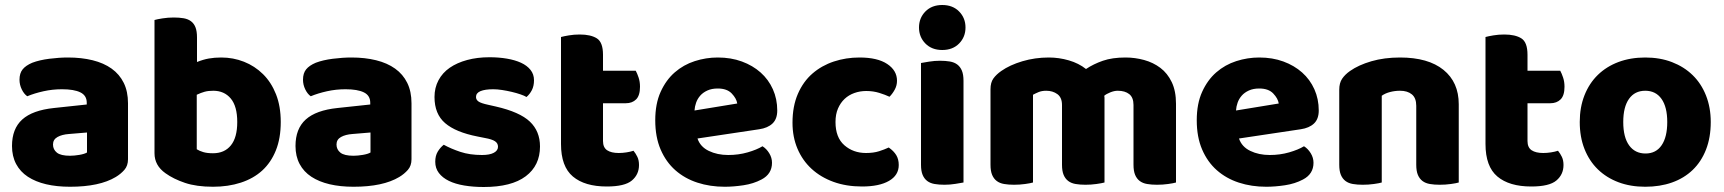

<svg xmlns="http://www.w3.org/2000/svg" viewBox="-20 -731 6894 768"><path d="M260 -108Q277 -108 297.5 -111.5Q318 -115 328 -121V-201L256 -195Q228 -193 210 -183Q192 -173 192 -153Q192 -133 207.5 -120.5Q223 -108 260 -108ZM252 -501Q306 -501 350.5 -490Q395 -479 426.5 -456.5Q458 -434 475 -399.5Q492 -365 492 -318V-94Q492 -68 477.5 -51.5Q463 -35 443 -23Q378 16 260 16Q207 16 164.5 6Q122 -4 91.5 -24Q61 -44 44.5 -75Q28 -106 28 -147Q28 -216 69 -253Q110 -290 196 -299L327 -313V-320Q327 -349 301.5 -361.5Q276 -374 228 -374Q190 -374 154 -366Q118 -358 89 -346Q76 -355 67 -373.5Q58 -392 58 -412Q58 -438 70.5 -453.5Q83 -469 109 -480Q138 -491 177.5 -496Q217 -501 252 -501Z M598 -651Q608 -654 630 -657.5Q652 -661 675 -661Q697 -661 714.5 -658Q732 -655 744 -646Q756 -637 762 -621.5Q768 -606 768 -581V-483Q793 -493 815.5 -497Q838 -501 865 -501Q913 -501 956 -484Q999 -467 1032 -434.5Q1065 -402 1084 -354Q1103 -306 1103 -243Q1103 -178 1083.5 -129.5Q1064 -81 1029 -49Q994 -17 943.5 -0.5Q893 16 832 16Q766 16 720 0.5Q674 -15 642 -38Q598 -69 598 -118ZM832 -118Q878 -118 903.5 -149.5Q929 -181 929 -243Q929 -306 903 -337Q877 -368 833 -368Q813 -368 798.5 -364Q784 -360 767 -352V-134Q778 -127 793.5 -122.5Q809 -118 832 -118Z M1394 -108Q1411 -108 1431.5 -111.5Q1452 -115 1462 -121V-201L1390 -195Q1362 -193 1344 -183Q1326 -173 1326 -153Q1326 -133 1341.5 -120.5Q1357 -108 1394 -108ZM1386 -501Q1440 -501 1484.5 -490Q1529 -479 1560.5 -456.5Q1592 -434 1609 -399.5Q1626 -365 1626 -318V-94Q1626 -68 1611.5 -51.5Q1597 -35 1577 -23Q1512 16 1394 16Q1341 16 1298.5 6Q1256 -4 1225.5 -24Q1195 -44 1178.5 -75Q1162 -106 1162 -147Q1162 -216 1203 -253Q1244 -290 1330 -299L1461 -313V-320Q1461 -349 1435.5 -361.5Q1410 -374 1362 -374Q1324 -374 1288 -366Q1252 -358 1223 -346Q1210 -355 1201 -373.5Q1192 -392 1192 -412Q1192 -438 1204.5 -453.5Q1217 -469 1243 -480Q1272 -491 1311.5 -496Q1351 -501 1386 -501Z M2140 -145Q2140 -69 2083 -26Q2026 17 1915 17Q1873 17 1837 11Q1801 5 1775.5 -7.5Q1750 -20 1735.5 -39Q1721 -58 1721 -84Q1721 -108 1731 -124.5Q1741 -141 1755 -152Q1784 -136 1821.5 -123.5Q1859 -111 1908 -111Q1939 -111 1955.5 -120Q1972 -129 1972 -144Q1972 -158 1960 -166Q1948 -174 1920 -179L1890 -185Q1803 -202 1760.5 -238.5Q1718 -275 1718 -343Q1718 -380 1734 -410Q1750 -440 1779 -460Q1808 -480 1848.5 -491Q1889 -502 1938 -502Q1975 -502 2007.5 -496.5Q2040 -491 2064 -480Q2088 -469 2102 -451.5Q2116 -434 2116 -410Q2116 -387 2107.5 -370.5Q2099 -354 2086 -343Q2078 -348 2062 -353.5Q2046 -359 2027 -363.5Q2008 -368 1988.5 -371Q1969 -374 1953 -374Q1920 -374 1902 -366.5Q1884 -359 1884 -343Q1884 -332 1894 -325Q1904 -318 1932 -312L1963 -305Q2059 -283 2099.5 -244.5Q2140 -206 2140 -145Z M2392 -167Q2392 -141 2408.5 -130Q2425 -119 2455 -119Q2470 -119 2486 -121.5Q2502 -124 2514 -128Q2523 -117 2529.5 -103.5Q2536 -90 2536 -71Q2536 -33 2507.5 -9Q2479 15 2407 15Q2319 15 2271.5 -25Q2224 -65 2224 -155V-583Q2235 -586 2255.5 -589.5Q2276 -593 2299 -593Q2343 -593 2367.5 -577.5Q2392 -562 2392 -512V-448H2523Q2529 -437 2534.5 -420.5Q2540 -404 2540 -384Q2540 -349 2524.5 -333.5Q2509 -318 2483 -318H2392Z M2879 16Q2820 16 2769.5 -0.5Q2719 -17 2681.5 -50Q2644 -83 2622.5 -133Q2601 -183 2601 -250Q2601 -316 2622.5 -363.5Q2644 -411 2679 -441.5Q2714 -472 2759 -486.5Q2804 -501 2851 -501Q2904 -501 2947.5 -485Q2991 -469 3022.5 -441Q3054 -413 3071.5 -374Q3089 -335 3089 -289Q3089 -255 3070 -237Q3051 -219 3017 -214L2770 -177Q2781 -144 2815 -127.5Q2849 -111 2893 -111Q2934 -111 2970.5 -121.5Q3007 -132 3030 -146Q3046 -136 3057 -118Q3068 -100 3068 -80Q3068 -35 3026 -13Q2994 4 2954 10Q2914 16 2879 16ZM2851 -377Q2827 -377 2809.5 -369Q2792 -361 2781 -348.5Q2770 -336 2764.5 -320.5Q2759 -305 2758 -289L2929 -317Q2926 -337 2907 -357Q2888 -377 2851 -377Z M3445 -367Q3420 -367 3397.5 -359Q3375 -351 3358.5 -335.5Q3342 -320 3332 -297Q3322 -274 3322 -243Q3322 -181 3357.5 -150Q3393 -119 3444 -119Q3474 -119 3496 -126Q3518 -133 3535 -141Q3555 -127 3565 -110.5Q3575 -94 3575 -71Q3575 -30 3536 -7.5Q3497 15 3428 15Q3365 15 3314 -3.5Q3263 -22 3226.5 -55.5Q3190 -89 3170 -136Q3150 -183 3150 -240Q3150 -306 3171.5 -355.5Q3193 -405 3230 -437Q3267 -469 3315.5 -485Q3364 -501 3418 -501Q3490 -501 3529 -475Q3568 -449 3568 -408Q3568 -389 3559 -372.5Q3550 -356 3538 -344Q3521 -352 3497 -359.5Q3473 -367 3445 -367Z M3656 -621Q3656 -659 3681.5 -685Q3707 -711 3749 -711Q3791 -711 3816.5 -685Q3842 -659 3842 -621Q3842 -583 3816.5 -557Q3791 -531 3749 -531Q3707 -531 3681.5 -557Q3656 -583 3656 -621ZM3834 -1Q3823 1 3801.5 4.5Q3780 8 3758 8Q3736 8 3718.5 5Q3701 2 3689 -7Q3677 -16 3670.5 -31.5Q3664 -47 3664 -72V-479Q3675 -481 3696.5 -484.5Q3718 -488 3740 -488Q3762 -488 3779.5 -485Q3797 -482 3809 -473Q3821 -464 3827.5 -448.5Q3834 -433 3834 -408Z M4175 -501Q4216 -501 4255.5 -489.5Q4295 -478 4324 -455Q4354 -475 4391.5 -488Q4429 -501 4482 -501Q4520 -501 4556.5 -491Q4593 -481 4621.5 -459.5Q4650 -438 4667 -402.5Q4684 -367 4684 -316V-1Q4674 2 4652.5 5Q4631 8 4608 8Q4586 8 4568.5 5Q4551 2 4539 -7Q4527 -16 4520.5 -31.5Q4514 -47 4514 -72V-311Q4514 -341 4497 -354.5Q4480 -368 4451 -368Q4437 -368 4421 -361.5Q4405 -355 4397 -348Q4398 -344 4398 -340.5Q4398 -337 4398 -334V-1Q4387 2 4365.5 5Q4344 8 4322 8Q4300 8 4282.5 5Q4265 2 4253 -7Q4241 -16 4234.5 -31.5Q4228 -47 4228 -72V-311Q4228 -341 4209.5 -354.5Q4191 -368 4165 -368Q4147 -368 4134 -362.5Q4121 -357 4112 -352V-1Q4102 2 4080.5 5Q4059 8 4036 8Q4014 8 3996.5 5Q3979 2 3967 -7Q3955 -16 3948.5 -31.5Q3942 -47 3942 -72V-374Q3942 -401 3953.5 -417Q3965 -433 3985 -447Q4019 -471 4069.5 -486Q4120 -501 4175 -501Z M5045 16Q4986 16 4935.5 -0.5Q4885 -17 4847.5 -50Q4810 -83 4788.5 -133Q4767 -183 4767 -250Q4767 -316 4788.5 -363.5Q4810 -411 4845 -441.5Q4880 -472 4925 -486.5Q4970 -501 5017 -501Q5070 -501 5113.5 -485Q5157 -469 5188.5 -441Q5220 -413 5237.5 -374Q5255 -335 5255 -289Q5255 -255 5236 -237Q5217 -219 5183 -214L4936 -177Q4947 -144 4981 -127.5Q5015 -111 5059 -111Q5100 -111 5136.5 -121.5Q5173 -132 5196 -146Q5212 -136 5223 -118Q5234 -100 5234 -80Q5234 -35 5192 -13Q5160 4 5120 10Q5080 16 5045 16ZM5017 -377Q4993 -377 4975.5 -369Q4958 -361 4947 -348.5Q4936 -336 4930.5 -320.5Q4925 -305 4924 -289L5095 -317Q5092 -337 5073 -357Q5054 -377 5017 -377Z M5645 -308Q5645 -339 5627.5 -353.5Q5610 -368 5580 -368Q5560 -368 5540.5 -363Q5521 -358 5507 -348V-1Q5497 2 5475.5 5Q5454 8 5431 8Q5409 8 5391.5 5Q5374 2 5362 -7Q5350 -16 5343.5 -31.5Q5337 -47 5337 -72V-372Q5337 -399 5348.5 -416Q5360 -433 5380 -447Q5414 -471 5465.5 -486Q5517 -501 5580 -501Q5693 -501 5754 -451.5Q5815 -402 5815 -314V-1Q5805 2 5783.5 5Q5762 8 5739 8Q5717 8 5699.5 5Q5682 2 5670 -7Q5658 -16 5651.5 -31.5Q5645 -47 5645 -72Z M6090 -167Q6090 -141 6106.5 -130Q6123 -119 6153 -119Q6168 -119 6184 -121.5Q6200 -124 6212 -128Q6221 -117 6227.5 -103.5Q6234 -90 6234 -71Q6234 -33 6205.5 -9Q6177 15 6105 15Q6017 15 5969.5 -25Q5922 -65 5922 -155V-583Q5933 -586 5953.5 -589.5Q5974 -593 5997 -593Q6041 -593 6065.5 -577.5Q6090 -562 6090 -512V-448H6221Q6227 -437 6232.5 -420.5Q6238 -404 6238 -384Q6238 -349 6222.5 -333.5Q6207 -318 6181 -318H6090Z M6823 -243Q6823 -181 6804 -132.5Q6785 -84 6750.5 -51Q6716 -18 6668 -1Q6620 16 6561 16Q6502 16 6454 -2Q6406 -20 6371.5 -53.5Q6337 -87 6318 -135Q6299 -183 6299 -243Q6299 -302 6318 -350Q6337 -398 6371.5 -431.5Q6406 -465 6454 -483Q6502 -501 6561 -501Q6620 -501 6668 -482.5Q6716 -464 6750.5 -430.5Q6785 -397 6804 -349Q6823 -301 6823 -243ZM6473 -243Q6473 -182 6496.5 -149.5Q6520 -117 6562 -117Q6604 -117 6626.5 -150Q6649 -183 6649 -243Q6649 -303 6626 -335.5Q6603 -368 6561 -368Q6519 -368 6496 -335.5Q6473 -303 6473 -243Z"/></svg>

Font: Baloo Cyrillic
Style: Regular
Weight: 400
Designer: Ek Type, Denis Ignatov
Foundry: Ek Type
Version: Version 1.50 July 26, 2019